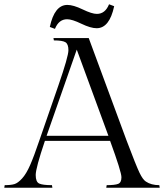

<svg xmlns="http://www.w3.org/2000/svg" viewBox="-56 -878 767 898"><path d="M459 -219H154Q111 -92 111 -59.5Q111 -27 127.5 -19.5Q144 -12 187 -12L189 0H-36L-34 -12Q-5 -12 11.5 -17Q28 -22 47.5 -43.5Q67 -65 85 -106Q103 -147 128 -221L217 -478Q264 -614 264 -643Q264 -672 250 -680.5Q236 -689 196 -689L194 -700H359L536 -221Q581 -102 596.5 -70Q612 -38 626 -29Q651 -12 689 -12L691 0H441L443 -12Q481 -12 496.5 -18Q512 -24 512 -49Q512 -74 459 -219ZM303 -646 162 -243H451ZM396 -746Q368 -746 324.5 -767Q281 -788 258 -788Q219 -788 201 -743L177 -752Q199 -855 259 -855Q287 -855 330.5 -834Q374 -813 397 -813Q436 -813 454 -858L478 -849Q456 -746 396 -746Z"/></svg>

Font: Gilda Display
Style: Regular
Weight: 400
Designer: Eduardo Rodriguez Tunni
Foundry: Eduardo Rodriguez Tunni
Version: Version 1.001